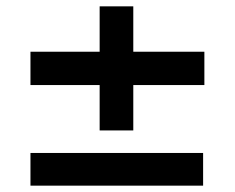

<svg xmlns="http://www.w3.org/2000/svg" viewBox="-20 -634 740 605"><path d="M294 -614H400V-223H294ZM624 -471V-366H76V-471ZM620 -152V-49H76V-152Z"/></svg>

Font: BioRhyme SemiExpanded SemiBold
Style: Regular
Weight: 600
Width: 6
Designer: Aoife Mooney
Foundry: Aoife Mooney Type
Version: Version 1.600;gftools[0.9.33]